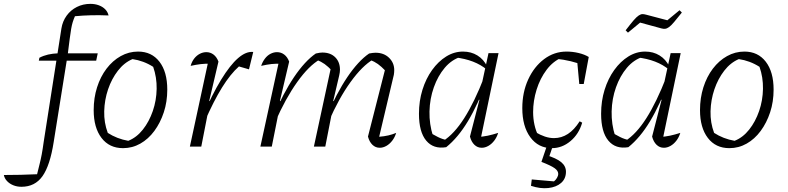

<svg xmlns="http://www.w3.org/2000/svg" viewBox="-145 -759 4078 994"><path d="M-34 208Q-57 208 -76.5 200Q-96 192 -109 178Q-122 164 -125 147Q-80 147 -38.5 146Q3 145 47 143Q54 114 60 90.5Q66 67 71 40.5Q76 14 81 -23L173 -612Q179 -649 200 -678Q221 -707 253 -723Q285 -739 323 -739Q347 -739 367 -731.5Q387 -724 400 -710.5Q413 -697 417 -679Q326 -683 243 -675Q236 -659 231.5 -644.5Q227 -630 223.5 -610Q220 -590 216 -559Q212 -528 206 -480L133 -24Q114 98 75 153Q36 208 -34 208ZM56 -445 59 -460Q80 -471 104 -476.5Q128 -482 156 -483H361L353 -445Z M492 8Q421 8 380.5 -45Q340 -98 340 -189Q340 -252 357.5 -307Q375 -362 406.5 -403.5Q438 -445 480 -468.5Q522 -492 570 -492Q640 -492 680.5 -439.5Q721 -387 721 -295Q721 -232 703 -177.5Q685 -123 654 -81Q623 -39 581.5 -15.5Q540 8 492 8ZM519 -30Q562 -47 594.5 -88Q627 -129 646 -184Q665 -239 666 -299Q667 -359 648 -413Q623 -429 596 -439Q569 -449 541 -453Q498 -435 465.5 -393Q433 -351 414.5 -296.5Q396 -242 394.5 -183Q393 -124 413 -71Q436 -56 463 -45.5Q490 -35 519 -30Z M838 0 937 -459 947 -429Q918 -430 893.5 -427Q869 -424 842 -418Q848 -440 860.5 -456Q873 -472 889.5 -480.5Q906 -489 923 -489Q944 -489 960.5 -476.5Q977 -464 986 -440L938 -236L943 -235L897 0ZM914 -128 903 -154Q953 -270 999.5 -346Q1046 -422 1087.5 -458Q1129 -494 1166 -490L1144 -400L1092 -415Q1048 -376 1004.5 -306Q961 -236 914 -128Z M1556 -128 1545 -154Q1571 -215 1598 -266.5Q1625 -318 1653 -359.5Q1681 -401 1709.5 -432Q1738 -463 1766 -482Q1776 -484 1784 -485Q1792 -486 1799 -486Q1842 -486 1869 -460Q1896 -434 1896 -396Q1896 -390 1895.5 -384.5Q1895 -379 1894 -372L1818 -51Q1844 -53 1865.5 -58Q1887 -63 1906 -71Q1899 -48 1885.5 -30.5Q1872 -13 1855 -3.5Q1838 6 1821 6Q1799 6 1783 -9.5Q1767 -25 1760 -52L1852 -413V-391Q1829 -415 1811.5 -427.5Q1794 -440 1769 -450L1788 -452Q1731 -419 1670 -334.5Q1609 -250 1556 -128ZM1203 0 1303 -459 1313 -429Q1285 -430 1261 -427.5Q1237 -425 1207 -418Q1214 -439 1226.5 -455.5Q1239 -472 1255.5 -480.5Q1272 -489 1289 -489Q1310 -489 1326.5 -476.5Q1343 -464 1352 -440L1304 -236L1309 -235L1262 0ZM1480 0 1571 -422 1576 -391Q1553 -415 1535.5 -427.5Q1518 -440 1493 -450L1512 -452Q1454 -419 1393.5 -334Q1333 -249 1280 -128L1269 -154Q1295 -215 1322 -266.5Q1349 -318 1377 -359.5Q1405 -401 1433.5 -432Q1462 -463 1490 -482Q1503 -485 1510.5 -486Q1518 -487 1524 -487Q1566 -487 1590.5 -462.5Q1615 -438 1615 -398Q1615 -391 1614 -384Q1613 -377 1611 -368L1580 -236L1585 -235L1539 0Z M2165 3Q2099 14 2061.5 -31Q2024 -76 2024 -170Q2024 -236 2042 -294Q2060 -352 2092 -396.5Q2124 -441 2165 -466.5Q2206 -492 2252 -492Q2294 -492 2326.5 -472Q2359 -452 2377 -415L2376 -398Q2314 -450 2210 -462L2241 -465Q2193 -450 2157.5 -408Q2122 -366 2101 -307Q2080 -248 2078.5 -182Q2077 -116 2097 -54L2074 -77Q2098 -62 2121.5 -50Q2145 -38 2172 -33L2149 -29Q2206 -65 2258.5 -147.5Q2311 -230 2362 -361L2378 -349Q2329 -217 2277.5 -131.5Q2226 -46 2165 3ZM2340 -23 2328 -50Q2354 -51 2380 -56.5Q2406 -62 2434 -71Q2427 -48 2413.5 -30.5Q2400 -13 2383 -3.5Q2366 6 2349 6Q2327 6 2311 -9.5Q2295 -25 2288 -52L2337 -242L2332 -244L2384 -484H2436Z M2712 8Q2642 8 2600.5 -48.5Q2559 -105 2559 -199Q2559 -281 2589.5 -347.5Q2620 -414 2672 -453Q2724 -492 2788 -492Q2820 -492 2851 -484.5Q2882 -477 2903 -464L2881 -419Q2813 -447 2732 -455L2766 -462Q2719 -443 2685 -398Q2651 -353 2633 -295Q2615 -237 2615 -179Q2615 -145 2622 -113Q2629 -81 2643 -54L2627 -75Q2652 -60 2676 -52Q2700 -44 2723 -44Q2762 -44 2795 -65.5Q2828 -87 2856 -131L2869 -124Q2852 -65 2808.5 -28.5Q2765 8 2712 8ZM2854 -324 2841 -465 2903 -464 2877 -324ZM2604 203 2608 170 2723 180Q2732 173 2738.5 162Q2745 151 2745 141Q2745 125 2726 111.5Q2707 98 2658 79L2680 43Q2736 60 2760.5 80.5Q2785 101 2785 130Q2785 166 2760 188Q2735 210 2693.5 214.5Q2652 219 2604 203ZM2689 -12H2720L2689 79H2658Z M3108 3Q3042 14 3004.5 -31Q2967 -76 2967 -170Q2967 -236 2985 -294Q3003 -352 3035 -396.5Q3067 -441 3108 -466.5Q3149 -492 3195 -492Q3237 -492 3269.5 -472Q3302 -452 3320 -415L3319 -398Q3257 -450 3153 -462L3184 -465Q3136 -450 3100.5 -408Q3065 -366 3044 -307Q3023 -248 3021.5 -182Q3020 -116 3040 -54L3017 -77Q3041 -62 3064.5 -50Q3088 -38 3115 -33L3092 -29Q3149 -65 3201.5 -147.5Q3254 -230 3305 -361L3321 -349Q3272 -217 3220.5 -131.5Q3169 -46 3108 3ZM3283 -23 3271 -50Q3297 -51 3323 -56.5Q3349 -62 3377 -71Q3370 -48 3356.5 -30.5Q3343 -13 3326 -3.5Q3309 6 3292 6Q3270 6 3254 -9.5Q3238 -25 3231 -52L3280 -242L3275 -244L3327 -484H3379ZM3106 -590 3094 -602Q3120 -636 3135.5 -654Q3151 -672 3162 -679Q3173 -686 3181 -686Q3189 -686 3200 -683L3310 -654L3373 -706L3385 -694Q3360 -663 3345 -645Q3330 -627 3319 -619Q3308 -611 3298.5 -610Q3289 -609 3279 -612L3169 -642Z M3631 8Q3560 8 3519.5 -45Q3479 -98 3479 -189Q3479 -252 3496.5 -307Q3514 -362 3545.5 -403.5Q3577 -445 3619 -468.5Q3661 -492 3709 -492Q3779 -492 3819.5 -439.5Q3860 -387 3860 -295Q3860 -232 3842 -177.5Q3824 -123 3793 -81Q3762 -39 3720.5 -15.5Q3679 8 3631 8ZM3658 -30Q3701 -47 3733.5 -88Q3766 -129 3785 -184Q3804 -239 3805 -299Q3806 -359 3787 -413Q3762 -429 3735 -439Q3708 -449 3680 -453Q3637 -435 3604.5 -393Q3572 -351 3553.5 -296.5Q3535 -242 3533.5 -183Q3532 -124 3552 -71Q3575 -56 3602 -45.5Q3629 -35 3658 -30Z"/></svg>

Font: Piazzolla Thin ExtraLight
Style: Italic
Weight: 250
Italic angle: -11.3°
Version: Version 2.005